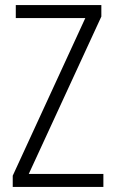

<svg xmlns="http://www.w3.org/2000/svg" viewBox="-20 -734 452 754"><path d="M386 0H30V-44L315 -663H42V-714H378V-669L93 -51H386Z"/></svg>

Font: Noto Sans Sinhala UI Condensed Light
Style: Regular
Weight: 300
Width: 3
Designer: Jelle Bosma - Monotype Design Team
Foundry: Monotype Imaging Inc.
Version: Version 2.006; ttfautohint (v1.8.4.7-5d5b)